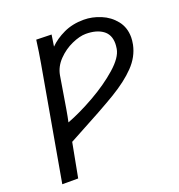

<svg xmlns="http://www.w3.org/2000/svg" viewBox="-128 -812 856 919"><g transform="rotate(-20 300.0 -352.5)"><path d="M153 -693 230.5 -691 221.5 -632.5Q251 -662.5 296.2 -683.8Q341.5 -705 398.5 -705Q441.5 -705 484.5 -687.2Q527.5 -669.5 555.8 -634Q584 -598.5 584 -548.5Q584 -533 580 -512Q568 -454 523.2 -407.5Q478.5 -361 404.8 -316.5Q331 -272 175.5 -189.5L147.5 -174.5L114.5 0H33.5L135.5 -578Q145 -631.5 153 -693ZM500 -520Q502.5 -536 502.5 -546.5Q502.5 -592.5 470.5 -615.2Q438.5 -638 385 -638Q354 -638 313.5 -620Q273 -602 241 -569Q209 -536 201.5 -494Q194.5 -450 187 -406Q181 -368.5 174.5 -330.5Q168 -292.5 162.5 -268Q228.5 -293 304.8 -336.2Q381 -379.5 437 -428.8Q493 -478 500 -520Z"/></g></svg>

Font: JuliaMono
Style: Italic
Weight: 400
Italic angle: -9°
Monospace: yes
Designer: cormullion
Foundry: corm
Version: Version 0.057; ttfautohint (v1.8.4)